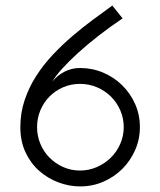

<svg xmlns="http://www.w3.org/2000/svg" viewBox="-20 -661 575 689"><path d="M53 -205Q53 -256 68.5 -302Q84 -348 110 -388.5Q136 -429 170 -465Q204 -501 241 -532.5Q278 -564 314.5 -591Q351 -618 383 -641L420 -595Q375 -565 334 -533Q293 -501 260 -471Q227 -441 203 -414.5Q179 -388 168 -368Q185 -390 211 -403.5Q237 -417 267 -417Q311 -417 350 -400.5Q389 -384 418.5 -355Q448 -326 465 -287.5Q482 -249 482 -205Q482 -161 465 -122.5Q448 -84 419 -55Q390 -26 351 -9Q312 8 268 8Q228 8 189.5 -6.5Q151 -21 120.5 -48Q90 -75 71.5 -114.5Q53 -154 53 -205ZM113 -205Q113 -173 125 -144.5Q137 -116 158 -95Q179 -74 207 -61.5Q235 -49 267 -49Q299 -49 327.5 -61.5Q356 -74 377.5 -95Q399 -116 411.5 -144.5Q424 -173 424 -205Q424 -237 411.5 -265.5Q399 -294 377.5 -315Q356 -336 327.5 -348Q299 -360 267 -360Q235 -360 207 -348Q179 -336 158 -315Q137 -294 125 -265.5Q113 -237 113 -205Z"/></svg>

Font: Josefin Sans
Style: Regular
Weight: 400
Designer: Santiago Orozco
Foundry: Typemade
Version: Version 1.0